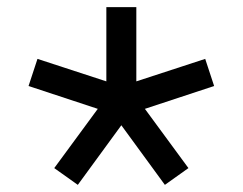

<svg xmlns="http://www.w3.org/2000/svg" viewBox="-20 -568 680 538"><path d="M198 -50 132 -97 254 -263 60 -327 85 -403 278 -340V-548H362V-340L555 -403L580 -327L386 -263L508 -97L442 -50L320 -217Z"/></svg>

Font: Writer
Style: Regular
Weight: 400
Monospace: yes
Designer: Mike Abbink, Paul van der Laan, Pieter van Rosmalen
Foundry: Bold Monday
Version: Version 2.001 2020